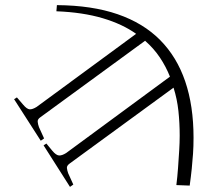

<svg xmlns="http://www.w3.org/2000/svg" viewBox="-20 -552 842 749"><path d="M253 177 150 15 161 8 184 36Q199 54 210.5 54.5Q222 55 238 45L643 -253Q627 -293 603.5 -328Q580 -363 546 -393L138 -95Q126 -87 127 -77Q128 -67 132 -56L152 -12L139 -3L35 -165L46 -172L70 -144Q85 -126 96 -125.5Q107 -125 123 -135L511 -420Q458 -458 380.5 -481Q303 -504 200 -508L202 -532Q339 -531 439 -496.5Q539 -462 604.5 -396Q670 -330 702.5 -234.5Q735 -139 735 -15Q735 19 733 48Q731 77 728 106.5Q725 136 720 172L668 170Q672 138 674.5 103.5Q677 69 679 36Q681 3 681 -23Q681 -72 676 -119Q671 -166 657 -210L253 85Q240 94 241 103.5Q242 113 246 124L266 168Z"/></svg>

Font: Literata 60pt ExtraLight
Style: Italic
Weight: 250
Italic angle: -2°
Designer: Latin by Veronika Burian and Jose Scaglione. Greek by Irene Vlachou. Cyrillic by Vera Evstafieva
Foundry: TypeTogether
Version: Version 3.103;gftools[0.9.29]